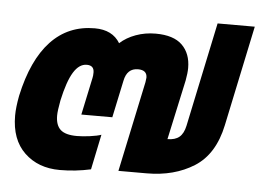

<svg xmlns="http://www.w3.org/2000/svg" viewBox="-45 -607 922 679"><g transform="rotate(5 416.5 -267.5)"><path d="M16 -163Q16 -192 24 -234Q52 -363 114 -429Q176 -495 270 -495Q333 -495 360 -450Q383 -471 416 -483Q449 -495 486 -495Q550 -495 580.5 -465Q611 -435 611 -384Q611 -366 606 -339L560 -127Q587 -127 602 -139.5Q617 -152 623 -180L701 -550H833L758 -194Q736 -89 665.5 -44.5Q595 0 497 0H397L465 -321Q467 -333 467 -337Q467 -364 435 -364Q396 -364 387 -319L359 -187H249L277 -319Q279 -327 279 -339Q279 -364 253 -364Q226 -364 206 -331.5Q186 -299 171 -230Q164 -193 164 -176Q164 -142 181.5 -126Q199 -110 240 -110Q260 -110 286 -113.5Q312 -117 326 -122L300 3Q246 15 190 15Q113 15 64.5 -31.5Q16 -78 16 -163Z"/></g></svg>

Font: Prompt
Style: Bold Italic
Weight: 700
Italic angle: -12°
Designer: Katatrad Team
Foundry: CadsonDemak
Version: Version 1.001